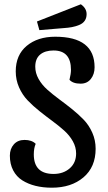

<svg xmlns="http://www.w3.org/2000/svg" viewBox="-20 -851 503 893"><path d="M356 -831.1Q382.8 -812.5 382.8 -785.2Q382.8 -767.1 374 -754.4Q365.2 -741.7 348.4 -734.9Q331.5 -728 314.7 -724.9Q297.9 -721.7 274.9 -720.2L163.1 -710.9L151.9 -751ZM236.8 -680.2Q419.9 -680.2 419.9 -538.1Q419.9 -505.9 402.6 -483.9Q385.3 -461.9 355 -461.9Q318.8 -461.9 303.2 -480Q310.1 -508.3 310.1 -525.9Q310.1 -616.2 229 -616.2Q189.5 -616.2 166.7 -597.2Q144 -578.1 144 -541Q144 -511.2 159.4 -483.9Q174.8 -456.5 199.7 -434.3Q224.6 -412.1 254.4 -390.1Q284.2 -368.2 314.2 -344.2Q344.2 -320.3 369.1 -294.4Q394 -268.6 409.4 -233.6Q424.8 -198.7 424.8 -159.2Q424.8 -74.2 368.2 -26.1Q311.5 22 221.2 22Q179.7 22 145.3 13.4Q110.8 4.9 83.7 -12.2Q56.6 -29.3 41.3 -58.6Q25.9 -87.9 25.9 -127Q25.9 -158.7 44.2 -179.4Q62.5 -200.2 94.2 -200.2Q127.9 -200.2 146 -182.1Q137.2 -162.1 137.2 -132.8Q137.2 -42 229 -42Q274.4 -42 304.2 -67.9Q334 -93.8 334 -137.2Q334 -167 318.6 -194.3Q303.2 -221.7 278.3 -243.9Q253.4 -266.1 223.6 -288.1Q193.8 -310.1 163.8 -334Q133.8 -357.9 108.9 -383.8Q84 -409.7 68.6 -444.6Q53.2 -479.5 53.2 -519Q53.2 -595.2 104.2 -637.7Q155.3 -680.2 236.8 -680.2Z"/></svg>

Font: Sansita Light
Style: Regular
Weight: 300
Designer: Pablo Cosgaya
Foundry: Omnibus-Type
Version: Version 1.006;hotconv 1.0.109;makeotfexe 2.5.65596